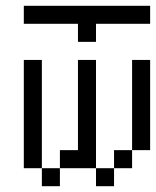

<svg xmlns="http://www.w3.org/2000/svg" viewBox="-20 -645 540 665"><path d="M500 -562.5V-625H62.5V-562.5H250V-500H312.5V-562.5ZM125 -62.5V0H187.5V-62.5ZM125 -62.5Q125 -62.5 125 -437.5H62.5Q62.5 -437.5 62.5 -62.5ZM187.5 -62.5H312.5V0H375V-62.5H312.5Q312.5 -62.5 312.5 -437.5H250V-125H187.5ZM375 -62.5H437.5V-125H375ZM437.5 -125H500V-437.5H437.5Z"/></svg>

Font: UnifontExMono
Style: Regular
Weight: 500
Version: Version 15.0.06